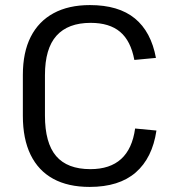

<svg xmlns="http://www.w3.org/2000/svg" viewBox="-20 -728 688 756"><path d="M333 8Q248 8 189.5 -24Q131 -56 100.5 -118.5Q70 -181 70 -272V-433Q70 -522 101 -583Q132 -644 191 -676Q250 -708 334 -708Q447 -708 511 -655.5Q575 -603 594 -500L509 -492Q495 -567 453 -602.5Q411 -638 337 -638Q248 -638 202.5 -587.5Q157 -537 157 -432V-273Q157 -165 201 -113.5Q245 -62 336 -62Q413 -62 457 -102Q501 -142 512 -222L596 -214Q580 -106 514.5 -49Q449 8 333 8Z"/></svg>

Font: Pathway Extreme
Style: Regular
Weight: 400
Designer: Eduardo Rodriguez Tunni
Foundry: Eduardo Rodriguez Tunni
Version: Version 1.001;gftools[0.9.26]